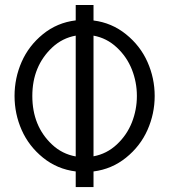

<svg xmlns="http://www.w3.org/2000/svg" viewBox="-20 -760 687 780"><path d="M287.6 -63.5Q212.4 -72.8 154.8 -119.4Q97.2 -166 68.1 -231.7Q39.1 -297.4 39.1 -370.1Q39.1 -442.9 67.9 -508.5Q96.7 -574.2 154.3 -621.1Q211.9 -668 287.6 -677.2V-739.7H359.9V-676.8Q434.1 -667.5 491.9 -620.8Q549.8 -574.2 579.1 -508.3Q608.4 -442.4 608.4 -370.1Q608.4 -297.9 579.1 -231.9Q549.8 -166 491.9 -119.4Q434.1 -72.8 359.9 -63.5V0H287.6ZM287.6 -615.2Q233.4 -605.5 192.4 -567.4Q111.3 -491.2 111.3 -370.1Q111.3 -248 191.4 -172.9Q232.4 -134.3 287.6 -124.5ZM359.9 -615.2V-125Q413.6 -134.8 454.6 -173.1Q495.6 -211.4 515.9 -262.9Q536.1 -314.5 536.1 -370.1Q536.1 -425.8 515.9 -477.3Q495.6 -528.8 454.6 -567.1Q413.6 -605.5 359.9 -615.2Z"/></svg>

Font: News Cycle
Style: Regular
Weight: 500
Version: Version 0.5.2